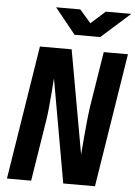

<svg xmlns="http://www.w3.org/2000/svg" viewBox="-62 -997 736 1043"><g transform="rotate(5 306.0 -475.0)"><path d="M16 0 132 -730H305L406 -165Q409 -202 413 -250.5Q417 -299 422 -347.5Q427 -396 432 -430L480 -730H612L496 0H323L223 -565Q221 -533 217.5 -489Q214 -445 209.5 -400Q205 -355 199 -320L148 0ZM314 -810 201 -950H333L394 -880L472 -950H611L454 -810Z"/></g></svg>

Font: JetBrains Mono ExtraBold
Style: Italic
Weight: 800
Italic angle: -9°
Monospace: yes
Designer: Philipp Nurullin, Konstantin Bulenkov
Foundry: JetBrains
Version: Version 2.305; ttfautohint (v1.8.4.7-5d5b)